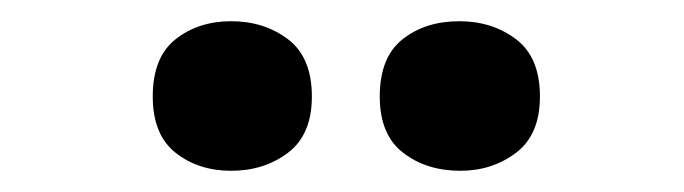

<svg xmlns="http://www.w3.org/2000/svg" viewBox="-20 -779 645 181"><path d="M124 -688Q124 -725 145.5 -742Q167 -759 198 -759Q229 -759 251.5 -742Q274 -725 274 -688Q274 -652 251.5 -635Q229 -618 198 -618Q167 -618 145.5 -635Q124 -652 124 -688ZM338 -688Q338 -725 359.5 -742Q381 -759 413 -759Q444 -759 466.5 -742Q489 -725 489 -688Q489 -652 466.5 -635Q444 -618 414 -618Q382 -618 360 -635Q338 -652 338 -688Z"/></svg>

Font: Noto Sans Hebrew ExtraBold
Style: Regular
Weight: 800
Designer: Monotype Design Team
Foundry: Monotype Imaging Inc.
Version: Version 2.003